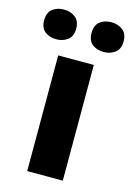

<svg xmlns="http://www.w3.org/2000/svg" viewBox="-149 -819 610 880"><g transform="rotate(15 155.5 -379.5)"><path d="M240 0H71V-549H240ZM-33 -688Q-33 -725 -11 -742Q11 -759 43 -759Q74 -759 96.5 -742Q119 -725 119 -688Q119 -652 96.5 -635Q74 -618 43 -618Q11 -618 -11 -635Q-33 -652 -33 -688ZM192 -688Q192 -725 213.5 -742Q235 -759 268 -759Q299 -759 321.5 -742Q344 -725 344 -688Q344 -652 321.5 -635Q299 -618 268 -618Q235 -618 213.5 -635Q192 -652 192 -688Z"/></g></svg>

Font: Noto Sans Khmer ExtraBold
Style: Regular
Weight: 800
Version: Version 2.003